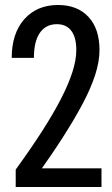

<svg xmlns="http://www.w3.org/2000/svg" viewBox="-20 -750 451 770"><path d="M43 0V-70Q104 -154 149.5 -225Q195 -296 225 -354.5Q255 -413 270.5 -461.5Q286 -510 286 -549Q286 -600 266 -626.5Q246 -653 208 -653Q164 -653 140 -618.5Q116 -584 116 -518H27Q27 -616 77.5 -673Q128 -730 213 -730Q290 -730 334.5 -682.5Q379 -635 379 -549Q379 -503 361.5 -449Q344 -395 311 -333Q278 -271 232.5 -200Q187 -129 130 -50L111 -75H387V0Z"/></svg>

Font: Instrument Sans Condensed Medium
Style: Regular
Weight: 500
Width: 3
Designer: Rodrigo Fuenzalida
Foundry: fragTYPE
Version: Version 1.000;gftools[0.9.28]